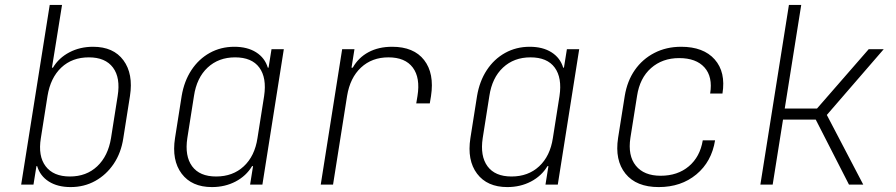

<svg xmlns="http://www.w3.org/2000/svg" viewBox="-20 -750 3640 780"><path d="M267 10Q214 10 178.5 -12.5Q143 -35 131 -75H128L116 0H66L182 -730H232L208 -580L191 -475H195Q219 -515 262 -537.5Q305 -560 358 -560Q441 -560 481.5 -505Q522 -450 508 -360L481 -189Q472 -129 442 -84.5Q412 -40 367 -15Q322 10 267 10ZM264 -33Q331 -33 375 -74.5Q419 -116 431 -189L458 -360Q470 -434 439 -475.5Q408 -517 341 -517Q273 -517 229 -475.5Q185 -434 173 -360L146 -189Q134 -116 165.5 -74.5Q197 -33 264 -33Z M841 10Q759 10 718 -44.5Q677 -99 691 -189L718 -360Q728 -420 757.5 -465Q787 -510 832 -535Q877 -560 932 -560Q985 -560 1020.5 -537.5Q1056 -515 1068 -475H1071L1083 -550H1133L1046 0H996L1008 -75H1004Q980 -35 937 -12.5Q894 10 841 10ZM858 -33Q926 -33 970.5 -74.5Q1015 -116 1026 -189L1053 -360Q1064 -434 1033.5 -475.5Q1003 -517 935 -517Q868 -517 823.5 -475.5Q779 -434 768 -360L741 -189Q730 -116 760.5 -74.5Q791 -33 858 -33Z M1283 0 1370 -550H1420L1408 -475H1413Q1436 -516 1477 -538Q1518 -560 1573 -560Q1661 -560 1703 -506Q1745 -452 1731 -360L1726 -330H1671L1676 -360Q1688 -434 1657 -475.5Q1626 -517 1558 -517Q1491 -517 1446.5 -475.5Q1402 -434 1390 -360L1333 0Z M2041 10Q1959 10 1918 -44.5Q1877 -99 1891 -189L1918 -360Q1928 -420 1957.5 -465Q1987 -510 2032 -535Q2077 -560 2132 -560Q2185 -560 2220.5 -537.5Q2256 -515 2268 -475H2271L2283 -550H2333L2246 0H2196L2208 -75H2204Q2180 -35 2137 -12.5Q2094 10 2041 10ZM2058 -33Q2126 -33 2170.5 -74.5Q2215 -116 2226 -189L2253 -360Q2264 -434 2233.5 -475.5Q2203 -517 2135 -517Q2068 -517 2023.5 -475.5Q1979 -434 1968 -360L1941 -189Q1930 -116 1960.5 -74.5Q1991 -33 2058 -33Z M2656 10Q2565 10 2521 -44.5Q2477 -99 2491 -190L2518 -360Q2528 -421 2559 -465.5Q2590 -510 2638.5 -535Q2687 -560 2747 -560Q2838 -560 2883.5 -508.5Q2929 -457 2915 -370H2865Q2876 -438 2842 -476Q2808 -514 2739 -514Q2671 -514 2625 -473.5Q2579 -433 2568 -360L2541 -190Q2530 -118 2563 -77Q2596 -36 2664 -36Q2733 -36 2778.5 -74.5Q2824 -113 2835 -180H2885Q2871 -93 2809 -41.5Q2747 10 2656 10Z M3069 0 3185 -730H3235L3168 -309H3299L3509 -550H3570L3339 -283L3487 0H3429L3294 -264H3161L3119 0Z"/></svg>

Font: NKDuy Mono Thin
Style: Italic
Weight: 100
Italic angle: -9°
Monospace: yes
Designer: NKDuy
Foundry: NKDuy
Version: Version 2.251; ttfautohint (v1.8.4.7-5d5b)